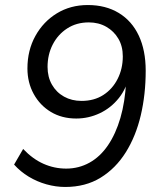

<svg xmlns="http://www.w3.org/2000/svg" viewBox="-20 -734 640 763"><path d="M239 9Q202 9 164.5 -1.5Q127 -12 94 -32Q61 -52 36 -80L72 -142Q110 -102 153 -83Q196 -64 243 -64Q293 -64 335.5 -87.5Q378 -111 409 -156.5Q440 -202 458.5 -265.5Q477 -329 481 -408L483 -438L493 -437Q484 -384 452.5 -344.5Q421 -305 376.5 -284Q332 -263 283 -263Q226 -263 182.5 -289Q139 -315 114 -360.5Q89 -406 89 -462Q89 -534 120.5 -591Q152 -648 206 -681Q260 -714 329 -714Q400 -714 452 -682.5Q504 -651 531.5 -592.5Q559 -534 559 -453Q559 -359 539.5 -276Q520 -193 480 -129Q440 -65 380 -28Q320 9 239 9ZM304 -333Q354 -333 390.5 -356.5Q427 -380 447.5 -420.5Q468 -461 468 -510Q468 -550 450.5 -580Q433 -610 402.5 -627.5Q372 -645 333 -645Q284 -645 247 -621Q210 -597 189.5 -557Q169 -517 169 -468Q169 -428 186.5 -397.5Q204 -367 234.5 -350Q265 -333 304 -333Z"/></svg>

Font: Nunito Sans 12pt ExtraLight 12pt
Style: Italic
Weight: 400
Italic angle: -9°
Version: Version 3.101;gftools[0.9.27]